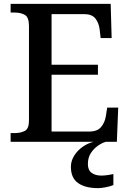

<svg xmlns="http://www.w3.org/2000/svg" viewBox="-20 -734 671 994"><path d="M35 0V-45H56Q86 -45 108 -56Q130 -67 130 -110V-599Q130 -645 108.5 -657Q87 -669 56 -669H35V-714H553L558 -537H501L496 -581Q492 -615 474 -638Q456 -661 415 -661H247V-399H487V-347H247V-53H442Q484 -53 503.5 -76.5Q523 -100 528 -133L535 -177H592L585 0ZM488 240Q421 240 384 213.5Q347 187 347 130Q347 99 364 72Q381 45 408 26Q435 7 465 0H528Q507 6 485.5 21.5Q464 37 449.5 60Q435 83 435 115Q435 147 454.5 161Q474 175 504 175Q517 175 533 173Q549 171 567 167V224Q551 231 527 235.5Q503 240 488 240Z"/></svg>

Font: Noto Serif Hentaigana Medium
Style: Regular
Weight: 500
Designer: Kazuhiro Yamada
Foundry: nipponia
Version: Version 1.000; ttfautohint (v1.8.4.7-5d5b)